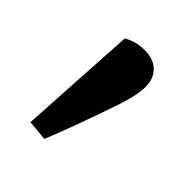

<svg xmlns="http://www.w3.org/2000/svg" viewBox="-105 -804 462 462"><g transform="rotate(45 126.0 -573.0)"><path d="M59 -417 77 -720Q101 -734 130 -734Q162 -734 178.5 -717Q195 -700 195 -673Q195 -645 180 -600Q165 -555 143 -495Q136 -476 127.5 -453.5Q119 -431 111 -412Z"/></g></svg>

Font: Source Serif 4 SmText Semibold
Style: Regular
Weight: 600
Designer: Frank Grießhammer
Foundry: Adobe
Version: Version 4.005;hotconv 1.1.0;makeotfexe 2.6.0